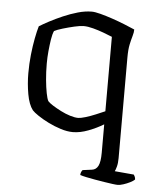

<svg xmlns="http://www.w3.org/2000/svg" viewBox="-51 -545 660 789"><g transform="rotate(5 279.0 -150.0)"><path d="M464 200Q457 200 442 198Q427 196 408 193Q389 190 369 186.5Q349 183 332.5 179.5Q316 176 307 173Q307 166 309.5 160.5Q312 155 315 152L353 147Q370 145 378.5 128.5Q387 112 387 74V-43Q359 -26 325 -13Q291 0 261 0Q238 0 211 -8.5Q184 -17 159 -29.5Q134 -42 115.5 -54.5Q97 -67 90 -75Q73 -97 65.5 -139.5Q58 -182 58 -225Q58 -265 62 -302Q66 -339 72 -370Q78 -401 84 -421Q100 -431 124.5 -444Q149 -457 179 -470Q209 -483 239 -491.5Q269 -500 296 -500Q309 -500 332 -494Q355 -488 381.5 -479Q408 -470 433 -460Q458 -450 476 -442Q476 -430 471.5 -415Q467 -400 462.5 -379Q458 -358 458 -324V90Q458 111 454 125.5Q450 140 447 145L526 152Q528 155 530.5 160Q533 165 533 172Q527 178 514 184.5Q501 191 487 195.5Q473 200 464 200ZM278 -60Q288 -60 308 -66Q328 -72 349.5 -81Q371 -90 387 -97V-404Q373 -410 351.5 -418Q330 -426 307.5 -432Q285 -438 268 -438Q254 -438 230 -432.5Q206 -427 182.5 -420Q159 -413 148 -407Q142 -394 138.5 -371.5Q135 -349 132.5 -323Q130 -297 130 -271Q130 -236 133 -204.5Q136 -173 140.5 -150Q145 -127 150 -118Q156 -111 171 -101.5Q186 -92 205.5 -82Q225 -72 244.5 -66Q264 -60 278 -60Z"/></g></svg>

Font: Texturina Medium 12pt ExtraLight
Style: Regular
Weight: 250
Version: Version 1.002